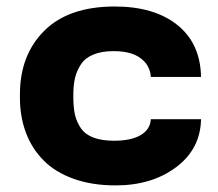

<svg xmlns="http://www.w3.org/2000/svg" viewBox="-20 -558 667 588"><path d="M329.6 -127Q380.9 -127 410.4 -144Q439.9 -161.1 441.9 -192.9H595.7Q593.8 -101.6 519.3 -45.9Q444.8 9.8 334 9.8Q261.7 9.8 205.3 -10.5Q148.9 -30.8 113.3 -66.9Q77.6 -103 59.3 -151.9Q41 -200.7 41 -259.3V-268.6Q41 -389.6 115.7 -463.9Q190.4 -538.1 331.5 -538.1Q452.1 -538.1 522.9 -481.7Q593.8 -425.3 595.7 -322.3H441.9Q439.9 -357.4 411.1 -379.4Q382.3 -401.4 327.6 -401.4Q291.5 -401.4 266.4 -391.1Q241.2 -380.9 228.3 -361.6Q215.3 -342.3 210 -320.1Q204.6 -297.9 204.6 -268.6V-259.3Q204.6 -228.5 209.7 -206.3Q214.8 -184.1 228 -165Q241.2 -146 266.6 -136.5Q292 -127 329.6 -127Z"/></svg>

Font: Bert Sans Black
Style: Regular
Weight: 900
Designer: Christian Robertson, Adam Twardoch, & Cristiano Sobral
Foundry: Google
Version: Version 12.135;January 10, 2020;FontCreator 12.0.0.2547 64-b